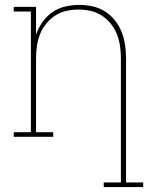

<svg xmlns="http://www.w3.org/2000/svg" viewBox="-20 -558 640 783"><path d="M403 205V186H473V-320Q473 -345 469.5 -370Q466 -395 457 -418Q448 -441 432 -461Q416 -481 395 -494.5Q374 -508 349.5 -513.5Q325 -519 300 -519Q275 -519 250.5 -513.5Q226 -508 205 -494.5Q184 -481 168 -461Q152 -441 143 -418Q134 -395 130.5 -370Q127 -345 127 -320V-19H197V0H36V-19H106V-511H36V-530H127V-417Q137 -445 153.5 -468.5Q170 -492 194 -508.5Q218 -525 246.5 -531.5Q275 -538 303 -538Q331 -538 358 -532Q385 -526 408 -511.5Q431 -497 448.5 -475Q466 -453 476 -427.5Q486 -402 490 -374.5Q494 -347 494 -320V186H564V205Z"/></svg>

Font: Iosevka Slab Thin Extended
Style: Regular
Weight: 100
Width: 7
Monospace: yes
Designer: Belleve Invis
Foundry: Belleve Invis
Version: Version 11.1.1; ttfautohint (v1.8.3)